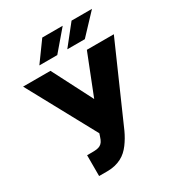

<svg xmlns="http://www.w3.org/2000/svg" viewBox="-217 -1078 1137 1226"><g transform="rotate(-30 351.5 -464.5)"><path d="M17 -727.3H218.8L370.7 -431.8L487.2 -727.3H686.1L436.1 -159.1Q415.5 -114.3 387.1 -76Q372.9 -56.8 355.5 -40.8Q338.1 -24.9 316.4 -13.7Q294.7 -2.5 268.8 3.7Q242.9 9.9 211.6 9.9H152V-143.5H187.5Q207.7 -143.5 222.8 -145.4Q237.9 -147.4 249.3 -153.8Q260.7 -160.2 268.6 -172.2Q276.6 -184.3 282.7 -204.5L289.8 -225.9ZM279.8 -937.5H430.4L306.8 -792.6H174.7ZM380.7 -792.6 495.7 -937.5H646.3L509.9 -792.6Z"/></g></svg>

Font: Inter P Black
Style: Regular
Weight: 900
Designer: Rasmus Andersson
Foundry: rsms
Version: Version 3.018;git-588b23468